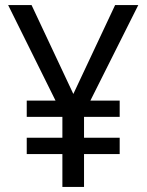

<svg xmlns="http://www.w3.org/2000/svg" viewBox="-20 -734 577 754"><path d="M268 -365 104 -714H12L198 -339H85V-275H225V-193H85V-129H225V0H310V-129H450V-193H310V-275H450V-339H335L523 -714H432Z"/></svg>

Font: Noto Sans Thai
Style: Regular
Weight: 400
Designer: Monotype Design Team
Foundry: Monotype Imaging Inc.
Version: Version 1.901